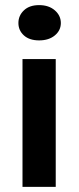

<svg xmlns="http://www.w3.org/2000/svg" viewBox="-20 -731 309 751"><path d="M68 -500H198V0H68ZM52 -641Q52 -670 73.5 -690.5Q95 -711 133 -711Q171 -711 194.5 -690.5Q218 -670 218 -641Q218 -612 194.5 -592.5Q171 -573 133 -573Q95 -573 73.5 -592.5Q52 -612 52 -641Z"/></svg>

Font: PTSans
Style: Bold
Weight: 700
Designer: A.Korolkova, O.Umpeleva, V.Yefimov
Foundry: ParaType Ltd
Version: Version 2.003W OFL